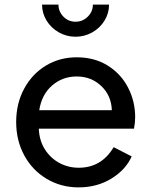

<svg xmlns="http://www.w3.org/2000/svg" viewBox="-20 -799 654 831"><path d="M50 -271Q50 -351 84.5 -415Q119 -479 178.5 -515Q238 -551 312 -551Q389 -551 446.5 -515Q504 -479 534.5 -419.5Q565 -360 565 -292Q565 -269 560 -242H148Q150 -191 174 -153Q198 -115 236.5 -94Q275 -73 321 -73Q419 -73 472 -162L550 -122Q524 -64 462 -26Q400 12 320 12Q244 12 182 -25Q120 -62 85 -126.5Q50 -191 50 -271ZM464 -322Q462 -385 418.5 -426.5Q375 -468 312 -468Q250 -468 205 -428.5Q160 -389 150 -322ZM162 -779H233Q233 -749 254.5 -727Q276 -705 307 -705Q338 -705 360 -727Q382 -749 382 -779H452Q452 -742 432.5 -710Q413 -678 379.5 -659Q346 -640 307 -640Q268 -640 234.5 -659Q201 -678 181.5 -710Q162 -742 162 -779Z"/></svg>

Font: Eudoxus Sans Medium
Style: Regular
Weight: 500
Designer: Stijn de Vries
Foundry: tokotype
Version: Version 2.005